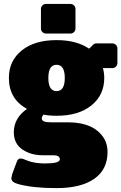

<svg xmlns="http://www.w3.org/2000/svg" viewBox="-20 -720 615 973"><path d="M187.5 -575V-675Q187.5 -685 195 -692.5Q202.5 -700 212.5 -700H337.5Q347.5 -700 355 -692.5Q362.5 -685 362.5 -675V-575Q362.5 -565 355 -557.5Q347.5 -550 337.5 -550H212.5Q202.5 -550 195 -557.5Q187.5 -565 187.5 -575ZM25 -325Q25 -411.7 90 -464.2Q155 -516.7 266.7 -516.7Q367.5 -516.7 431.7 -473.3L450 -491.7Q458.3 -500 466.7 -500H550Q560 -500 567.5 -492.5Q575 -485 575 -475V-400Q575 -390 567.5 -382.5Q560 -375 550 -375H501.7Q508.3 -350 508.3 -325Q508.3 -238.3 443.3 -185.8Q378.3 -133.3 266.7 -133.3Q229.2 -133.3 200 -139.2Q191.7 -128.3 191.7 -120.8Q191.7 -109.2 203.3 -104.6Q215 -100 241.7 -100H325Q420 -100 472.5 -57.9Q525 -15.8 525 50Q525 139.2 457.5 186.2Q390 233.3 266.7 233.3Q145.8 233.3 70.8 212.5Q37.5 203.3 37.5 183.3L41.7 162.5L65 100Q70.8 83.3 83.3 83.3Q90.8 83.3 97.1 85.4Q103.3 87.5 114.2 92.1Q125 96.7 137.5 100Q168.3 108.3 208.3 108.3Q283.3 108.3 283.3 87.5Q283.3 66.7 250 66.7H195.8Q135.8 66.7 92.9 37.1Q50 7.5 50 -50Q50 -120.8 116.7 -168.3Q25 -218.3 25 -325ZM266.7 -391.7Q225 -391.7 225 -325Q225 -258.3 266.7 -258.3Q308.3 -258.3 308.3 -325Q308.3 -391.7 266.7 -391.7Z"/></svg>

Font: BoonTook Mon
Style: Regular
Weight: 400
Designer: Sungsit Sawaiwan
Foundry: FontUni
Version: Version 3.0